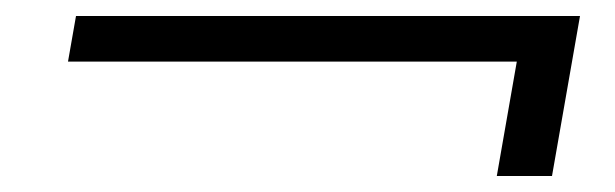

<svg xmlns="http://www.w3.org/2000/svg" viewBox="-20 -450 769 240"><path d="M75 -430H705L670 -230H601L626 -373H65Z"/></svg>

Font: SVN-Poppins Light
Style: Italic
Weight: 300
Italic angle: -10°
Designer: Ninad Kale (Devanagari), Jonny Pinhorn (Latin)
Foundry: Indian Type Foundry
Version: Version 3.002 2017; ttfautohint (v1.8.3)